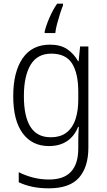

<svg xmlns="http://www.w3.org/2000/svg" viewBox="-20 -785 581 1045"><path d="M252 -542Q309 -542 345.5 -517.5Q382 -493 405 -452H408L416 -532H461V18Q461 124 410 182Q359 240 246 240Q196 240 156 231.5Q116 223 82 207V152Q117 170 158.5 181Q200 192 247 192Q328 192 367 149Q406 106 406 24V-8Q406 -28 406.5 -49.5Q407 -71 409 -94H405Q385 -44 345 -17Q305 10 246 10Q155 10 103.5 -59.5Q52 -129 52 -262Q52 -393 103 -467.5Q154 -542 252 -542ZM259 -493Q183 -493 146.5 -432Q110 -371 110 -262Q110 -38 255 -38Q311 -38 344 -65Q377 -92 391.5 -138Q406 -184 406 -241V-287Q406 -385 372.5 -439Q339 -493 259 -493ZM323 -756Q316 -739 307 -711Q298 -683 290.5 -654.5Q283 -626 281 -605H223V-613Q231 -647 249.5 -689.5Q268 -732 291 -765H323Z"/></svg>

Font: Noto Sans Tamil SemiCondensed Light
Style: Regular
Weight: 300
Width: 4
Designer: Jelle Bosma - Monotype Design Team
Foundry: Monotype Imaging Inc.
Version: Version 2.004; ttfautohint (v1.8.4.7-5d5b)